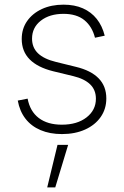

<svg xmlns="http://www.w3.org/2000/svg" viewBox="-20 -567 534 828"><path d="M247.1 11.2Q194.8 11.2 154.8 -5.9Q114.7 -22.9 89.8 -55.2Q64.9 -87.4 56.6 -133.3L99.1 -141.6Q109.4 -86.9 147.2 -58.1Q185.1 -29.3 246.6 -29.3Q313 -29.3 353.3 -60.8Q393.6 -92.3 393.6 -141.1Q393.6 -179.2 368.9 -203.1Q344.2 -227.1 295.9 -238.8L209 -259.8Q142.1 -276.4 107.9 -311Q73.7 -345.7 73.7 -398.9Q73.7 -442.9 96.9 -476.1Q120.1 -509.3 160.6 -528.1Q201.2 -546.9 253.9 -546.9Q301.8 -546.9 337.6 -531Q373.5 -515.1 397.2 -485.4Q420.9 -455.6 431.6 -413.1L389.6 -404.3Q377.4 -452.6 344 -480Q310.5 -507.3 253.9 -507.3Q193.8 -507.3 156 -477.8Q118.2 -448.2 118.2 -400.4Q118.2 -361.8 143.8 -337.2Q169.4 -312.5 221.7 -299.8L307.1 -278.8Q372.1 -263.2 405.3 -229.2Q438.5 -195.3 438.5 -142.6Q438.5 -97.2 414.3 -62.5Q390.1 -27.8 346.9 -8.3Q303.7 11.2 247.1 11.2ZM183.6 241.2 228 57.6H273.9L218.3 241.2Z"/></svg>

Font: Inter 18pt ExtraLight
Style: Regular
Weight: 250
Designer: Rasmus Andersson
Foundry: rsms
Version: Version 4.001;git-66647c0bb